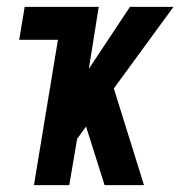

<svg xmlns="http://www.w3.org/2000/svg" viewBox="-20 -540 540 560"><path d="M79 0 149 -424H36L52 -520H268L239 -339L359 -520H486L312 -282L400 0H285L231 -171L205 -135L182 0Z"/></svg>

Font: Iosevka SS04
Style: Bold Italic
Weight: 700
Italic angle: -9°
Monospace: yes
Designer: Belleve Invis
Foundry: Belleve Invis
Version: Version 19.0.0; ttfautohint (v1.8.4)